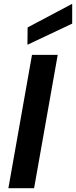

<svg xmlns="http://www.w3.org/2000/svg" viewBox="-20 -988 399 1008"><path d="M24 0 148 -700H283L159 0ZM124 -753 125 -844 359 -968V-864Z"/></svg>

Font: DM Sans 16pt
Style: Bold Italic
Weight: 700
Italic angle: -10°
Version: Version 4.004;gftools[0.9.30]